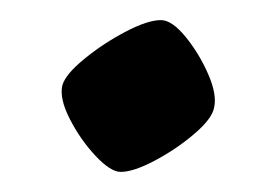

<svg xmlns="http://www.w3.org/2000/svg" viewBox="-20 -363 268 191"><path d="M100 -192Q90 -192 75 -208Q60 -224 49.5 -244.5Q39 -265 42 -278Q45 -289 64 -304.5Q83 -320 105 -331.5Q127 -343 140 -343Q151 -343 164.5 -326.5Q178 -310 187 -289.5Q196 -269 193 -256Q191 -245 173.5 -230Q156 -215 134.5 -203.5Q113 -192 100 -192Z"/></svg>

Font: Texturina 72pt 72pt Black
Style: Italic
Weight: 900
Italic angle: -11°
Designer: Guillermo Torres Carreño
Foundry: Omnibus-Type
Version: Version 1.002; ttfautohint (v1.8.3)